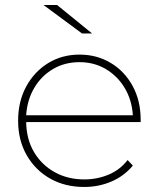

<svg xmlns="http://www.w3.org/2000/svg" viewBox="-20 -740 631 763"><path d="M315 3Q238 3 179 -30.5Q120 -64 86 -123.5Q52 -183 52 -260Q52 -337 84 -396Q116 -455 171 -489Q226 -523 296 -523Q365 -523 420 -490Q475 -457 507 -398.5Q539 -340 539 -264Q539 -261 539 -255H84Q85 -187 115 -136Q145 -85 197 -56Q249 -27 315 -27Q366 -27 411.5 -46Q457 -65 487 -104L508 -82Q473 -40 422.5 -18.5Q372 3 315 3ZM84 -282H508Q504 -343 475.5 -390.5Q447 -438 400.5 -465.5Q354 -493 296 -493Q237 -493 190.5 -465.5Q144 -438 116 -390.5Q88 -343 84 -282ZM306 -607 153 -720H207L346 -607Z"/></svg>

Font: Montserrat ExtraLight
Style: Regular
Weight: 200
Designer: Julieta Ulanovsky
Foundry: Julieta Ulanovsky
Version: Version 9.000; ttfautohint (v1.8.4.7-5d5b)